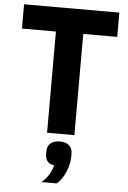

<svg xmlns="http://www.w3.org/2000/svg" viewBox="-63 -743 710 1064"><g transform="rotate(5 292.0 -211.5)"><path d="M361 104V118Q361 163 342 206.5Q323 250 294 275H209Q256 235 271 176Q221 172 221 115V104Q221 74 239.5 58Q258 42 291 42Q324 42 342.5 58Q361 74 361 104ZM557 -563H368V0H216V-563H27V-698H557Z"/></g></svg>

Font: Aneliza
Style: Bold
Weight: 700
Designer: Mike Abbink, Paul van der Laan, Pieter van Rosmalen
Foundry: Bold Monday
Version: Version 3.0